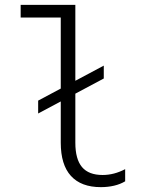

<svg xmlns="http://www.w3.org/2000/svg" viewBox="-20 -760 640 790"><path d="M290 -173V-740H65V-688H230V-173Q230 -82 272 -36Q314 10 395 10Q424 10 449.5 4Q475 -2 495 -14V-64Q472 -52 449 -46Q426 -40 402 -40Q345 -40 317.5 -72.5Q290 -105 290 -173ZM137 -293 407 -437V-490L137 -346Z"/></svg>

Font: CommitMonoV142 ExtLt
Style: Regular
Weight: 200
Monospace: yes
Designer: Eigil Nikolajsen
Foundry: Eigil Nikolajsen
Version: Version 1.142